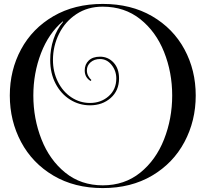

<svg xmlns="http://www.w3.org/2000/svg" viewBox="-20 -840 1048 979"><path d="M978 -353Q978 -224 920.5 -116Q863 -8 755.5 55.5Q648 119 504 119Q360 119 252.5 55.5Q145 -8 87.5 -116Q30 -224 30 -353Q30 -482 87.5 -588.5Q145 -695 252.5 -757.5Q360 -820 504 -820Q648 -820 755.5 -757.5Q863 -695 920.5 -588.5Q978 -482 978 -353ZM858 -353Q858 -471 816.5 -575Q775 -679 695 -742.5Q615 -806 504 -806H503Q427 -806 369.5 -768Q312 -730 281 -667.5Q250 -605 250 -534Q250 -474 275 -423.5Q300 -373 343.5 -344Q387 -315 439 -315Q495 -315 534 -349.5Q573 -384 573 -440Q573 -479 549 -509Q525 -539 490 -539Q461 -539 442 -522.5Q423 -506 423 -481Q423 -466 430 -453Q437 -440 446 -432L442 -427Q412 -445 412 -481Q412 -512 432.5 -531.5Q453 -551 490 -551Q531 -551 559 -521Q587 -491 587 -440Q587 -378 544.5 -340.5Q502 -303 439 -303Q384 -303 337.5 -332Q291 -361 263.5 -413.5Q236 -466 236 -534Q236 -590 253 -640.5Q270 -691 302 -729L300 -731Q228 -670 189 -568.5Q150 -467 150 -353Q150 -235 191.5 -129.5Q233 -24 313 40.5Q393 105 504 105Q615 105 695 40.5Q775 -24 816.5 -129.5Q858 -235 858 -353Z"/></svg>

Font: Myanmar April Display
Style: Regular
Weight: 400
Designer: Khon Soe Zaw Thu
Foundry: Myanmar OS
Version: Version 2.50 April 12, 2019